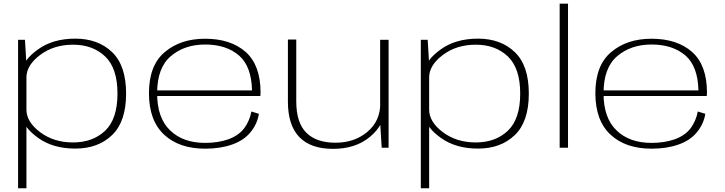

<svg xmlns="http://www.w3.org/2000/svg" viewBox="-20 -805 3952 1046"><path d="M78.5 220.5H124V-455L116 -588H78.5ZM390 4.5Q514 4.5 590.5 -69Q667 -142.5 667 -295Q667 -448 590.5 -521.2Q514 -594.5 390 -594.5Q268.5 -594.5 187.2 -536Q106 -477.5 106 -426L124 -383Q124 -449.5 198.5 -505.5Q273 -561.5 378 -561.5Q485.5 -561.5 552.8 -497.5Q620 -433.5 620 -295Q620 -156.5 552.8 -92.8Q485.5 -29 378 -29Q273 -29 198.5 -85Q124 -141 124 -208L106 -164.5Q106 -113 187.2 -54.2Q268.5 4.5 390 4.5Z M1098 5V-26.5Q977 -26.5 907 -94.5Q836 -162 836 -296.5Q836 -436 910.5 -499Q985 -562.5 1097.5 -562.5Q1213.5 -562.5 1283.5 -501.5Q1350 -442.5 1353 -312.5H828V-282H1398.5Q1399.5 -291 1399.5 -300.5Q1399.5 -449.5 1318.5 -522Q1236.5 -594 1097.5 -594Q963.5 -594 878 -521.5Q791.5 -449.5 791.5 -297Q791.5 -148.5 874 -71.5Q956 5 1098 5ZM1098 -26.5V5Q1180.5 5 1244 -17.5Q1308 -39.5 1345 -85Q1381.5 -129 1390.5 -185L1349.5 -197.5Q1340.5 -148 1311 -107Q1280.5 -66.5 1223.5 -46Q1167 -26.5 1098 -26.5Z M2059.5 0H2097V-588H2051V-137ZM1594 -589.5H1548.5V-251Q1548.5 -123 1610.5 -58.5Q1672.5 6 1794.5 6Q1917.5 6 1996 -60Q2074.5 -126 2074.5 -208.5L2051.5 -239.5Q2051.5 -145.5 1981.2 -86.5Q1911 -27.5 1807.5 -27.5Q1703.5 -27.5 1648.8 -82Q1594 -136.5 1594 -253Z M2272.5 220.5H2318V-455L2310 -588H2272.5ZM2584 4.5Q2708 4.5 2784.5 -69Q2861 -142.5 2861 -295Q2861 -448 2784.5 -521.2Q2708 -594.5 2584 -594.5Q2462.5 -594.5 2381.2 -536Q2300 -477.5 2300 -426L2318 -383Q2318 -449.5 2392.5 -505.5Q2467 -561.5 2572 -561.5Q2679.5 -561.5 2746.8 -497.5Q2814 -433.5 2814 -295Q2814 -156.5 2746.8 -92.8Q2679.5 -29 2572 -29Q2467 -29 2392.5 -85Q2318 -141 2318 -208L2300 -164.5Q2300 -113 2381.2 -54.2Q2462.5 4.5 2584 4.5Z M3029 0H3074.5V-785H3029Z M3530 5V-26.5Q3409 -26.5 3339 -94.5Q3268 -162 3268 -296.5Q3268 -436 3342.5 -499Q3417 -562.5 3529.5 -562.5Q3645.5 -562.5 3715.5 -501.5Q3782 -442.5 3785 -312.5H3260V-282H3830.5Q3831.5 -291 3831.5 -300.5Q3831.5 -449.5 3750.5 -522Q3668.5 -594 3529.5 -594Q3395.5 -594 3310 -521.5Q3223.5 -449.5 3223.5 -297Q3223.5 -148.5 3306 -71.5Q3388 5 3530 5ZM3530 -26.5V5Q3612.5 5 3676 -17.5Q3740 -39.5 3777 -85Q3813.5 -129 3822.5 -185L3781.5 -197.5Q3772.5 -148 3743 -107Q3712.5 -66.5 3655.5 -46Q3599 -26.5 3530 -26.5Z"/></svg>

Font: Anybody Expanded ExtraLight
Style: Regular
Weight: 250
Width: 7
Version: Version 1.113;gftools[0.9.25]